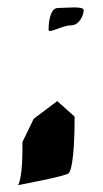

<svg xmlns="http://www.w3.org/2000/svg" viewBox="-20 -388 283 530"><path d="M30 123C30 123 164 98 170 90C185 70 186 -32 186 -66L138 -109L73 -60L42 4C42 39 42 100 30 123ZM114 -306C114 -294 152 -318 176 -318C200 -318 211 -348 211 -360C211 -372 164 -366 140 -366C116 -366 114 -318 114 -306Z"/></svg>

Font: Corrode
Style: Regular
Weight: 400
Designer: Mew Too
Version: Version 0.532